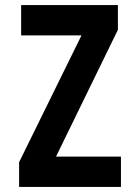

<svg xmlns="http://www.w3.org/2000/svg" viewBox="-20 -734 540 754"><path d="M455 0V-119H200L443 -617V-714H63V-595H300L55 -97V0Z"/></svg>

Font: Noto Sans Mono UI Condensed
Style: Bold
Weight: 700
Width: 3
Designer: Monotype Design team
Foundry: Monotype Imaging Inc.
Version: 1.000